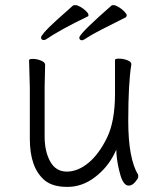

<svg xmlns="http://www.w3.org/2000/svg" viewBox="-20 -715 630 753"><path d="M161 -561Q157 -558 152 -558Q141 -558 141 -568Q141 -573 154 -588.5Q167 -604 201 -635Q263 -691 266 -693Q269 -695 276 -695Q283 -695 295.5 -688Q308 -681 317.5 -671.5Q327 -662 327 -656.5Q327 -651 323 -650Q217 -599 161 -561ZM473 -647Q350 -586 328.5 -571.5Q307 -557 302 -557Q291 -557 291 -568L292 -571Q304 -594 417 -693Q419 -695 425.5 -695Q432 -695 445 -687.5Q458 -680 467.5 -670Q477 -660 477 -655Q477 -650 473 -647ZM495 -462Q483 -388 483 -240.5Q483 -93 522 -29Q522 -26 522 -20.5Q522 -15 510 -1Q498 13 485 13Q464 13 452 -29Q440 -71 437 -109L436 -128L428 -111Q401 -57 351.5 -19.5Q302 18 244 18Q186 18 155 -8Q97 -57 97 -170V-371L94 -479Q94 -484 109 -484Q124 -484 140.5 -477.5Q157 -471 157 -461L155 -373V-180Q155 -121 177 -81.5Q199 -42 242 -42Q285 -42 326.5 -76Q368 -110 399.5 -174.5Q431 -239 431 -347V-480Q431 -485 447 -485Q463 -485 479 -479Q495 -473 495 -464Z"/></svg>

Font: Moon Stars Kai T Light
Style: Regular
Weight: 300
Designer: GuiWonder
Version: Version 1.101